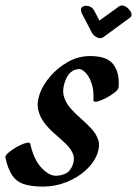

<svg xmlns="http://www.w3.org/2000/svg" viewBox="-37 -669 506 709"><path d="M308 -300Q310 -338 300.5 -363.5Q291 -389 278 -401.5Q265 -414 256 -414Q254 -414 244.5 -412.5Q235 -411 223.5 -401.5Q212 -392 203 -368Q192 -337 199 -313Q206 -289 223 -269.5Q240 -250 261.5 -231.5Q283 -213 300.5 -194Q318 -175 325.5 -153Q333 -131 323 -103Q311 -69 280.5 -41Q250 -13 208.5 3.5Q167 20 122 20Q79 20 51.5 11Q24 2 8 -21.5Q-8 -45 -17 -87Q-19 -94 -5.5 -105.5Q8 -117 26 -127Q44 -137 59 -141Q74 -145 75 -137Q88 -79 116 -49.5Q144 -20 169 -20Q186 -20 204 -27.5Q222 -35 232 -61Q240 -84 231.5 -103Q223 -122 204.5 -139.5Q186 -157 165 -175Q144 -193 127 -215Q110 -237 104 -264Q98 -291 111 -326Q122 -356 149 -387.5Q176 -419 214 -440.5Q252 -462 296 -462Q360 -462 382.5 -430Q405 -398 401 -348Q401 -339 386.5 -327.5Q372 -316 353.5 -306.5Q335 -297 321 -294Q307 -291 308 -300ZM442 -603 345 -532Q336 -525 322.5 -530.5Q309 -536 302 -549L265 -620Q258 -637 267 -643.5Q276 -650 290 -646.5Q304 -643 312 -628L330 -593L402 -645Q413 -653 426.5 -645Q440 -637 446.5 -624Q453 -611 442 -603Z"/></svg>

Font: Story Script
Style: Regular
Weight: 400
Designer: Lana Roulhac, Ben Buysse
Version: Version 1.000; ttfautohint (v1.8.4.7-5d5b)